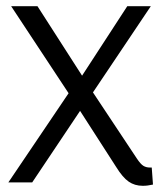

<svg xmlns="http://www.w3.org/2000/svg" viewBox="-20 -589 522 620"><path d="M474 7Q465 9 457 10Q449 11 441 11Q415 11 395.5 -2.5Q376 -16 355 -50L216 -266L16 -569H101L266 -312L422 -77Q434 -59 443 -53.5Q452 -48 464 -48Q465 -48 467 -48Q469 -48 470 -48ZM7 0 213 -305 229 -320 391 -569H467L267 -271L254 -254L84 0Z"/></svg>

Font: Yaldevi ExtraLight
Style: Regular
Weight: 400
Version: Version 1.100